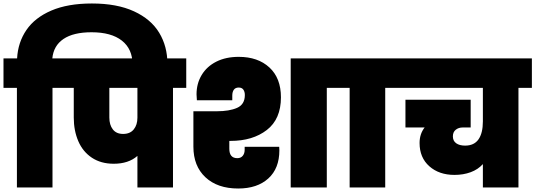

<svg xmlns="http://www.w3.org/2000/svg" viewBox="-31 -1075 3070 1101"><path d="M496 -1055Q640 -1055 737.5 -1010Q835 -965 882 -887Q929 -809 929 -710V-692H729V-705Q729 -794 668 -842Q607 -890 494 -890Q390 -890 333 -851.5Q276 -813 269 -740H346V-571H270V0H66V-571H-11V-740H67Q72 -832 120.5 -903Q169 -974 263.5 -1014.5Q358 -1055 496 -1055Z M1037 -571H961V0H757V-181Q706 -136 621 -136Q548 -136 496 -170.5Q444 -205 418 -265.5Q392 -326 392 -401V-571H324V-740H1037ZM757 -571H596V-401Q596 -359 616 -333Q636 -307 675 -307Q715 -307 736 -333Q757 -359 757 -400Z M1284 -267V-222Q1284 -168 1330 -168Q1350 -168 1361 -181.5Q1372 -195 1372 -216V-233H1570L1571 -213Q1571 -109 1507.5 -51.5Q1444 6 1335 6Q1216 6 1147 -58.5Q1078 -123 1078 -234V-437H1213Q1284 -437 1328.5 -456.5Q1373 -476 1373 -530Q1373 -549 1364.5 -561Q1356 -573 1338 -573Q1319 -573 1310 -560.5Q1301 -548 1301 -527V-500H1098Q1096 -522 1096 -534Q1096 -596 1125.5 -645Q1155 -694 1209.5 -721.5Q1264 -749 1338 -749Q1448 -749 1514 -688Q1580 -627 1580 -517Q1580 -392 1499 -329.5Q1418 -267 1291 -267ZM1919 -740V-571H1843V0H1636V-740Z M1974 0V-571H1897V-740H2254V-571H2178V0Z M3019 -571H2942V0H2738V-134Q2710 -103 2668 -87.5Q2626 -72 2575 -72Q2487 -72 2431 -121.5Q2375 -171 2375 -255Q2375 -307 2404 -344H2294V-503H2668V-344H2622Q2599 -344 2582.5 -331Q2566 -318 2566 -293Q2566 -267 2585 -253.5Q2604 -240 2636 -240Q2688 -240 2713 -276Q2738 -312 2738 -379V-571H2232V-740H3019Z"/></svg>

Font: Fz Poppins Black
Style: Regular
Weight: 900
Designer: Ninad Kale (Devanagari), Jonny Pinhorn (Latin)
Foundry: Indian Type Foundry
Version: Vit hóa bi Vntype.Com & FontZin.Com